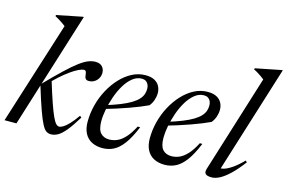

<svg xmlns="http://www.w3.org/2000/svg" viewBox="-96 -940 1735 1162"><g transform="rotate(15 772.0 -359.0)"><path d="M300 -727.5 72.5 0H-2L201.5 -644Q192.5 -651 182 -658.2Q171.5 -665.5 159.2 -673.2Q147 -681 132.5 -688.5L134.5 -695.5L294 -727.5ZM152.5 -262 154 -268Q218 -334 262.8 -376.2Q307.5 -418.5 339 -442Q370.5 -465.5 394.2 -474.8Q418 -484 439 -484Q467.5 -484 481.8 -468.2Q496 -452.5 496 -430Q496 -410 486.5 -394.2Q477 -378.5 462 -369.8Q447 -361 429 -361Q414 -361 408 -369Q402 -377 401 -392.5Q399.5 -408 395.8 -413.5Q392 -419 384.5 -419Q372 -419 350.5 -408.8Q329 -398.5 302 -379.2Q275 -360 245.5 -333.8Q216 -307.5 187.5 -275L210 -309.5Q235.5 -225.5 253.5 -174Q271.5 -122.5 284.2 -95.2Q297 -68 306.8 -58Q316.5 -48 326 -48Q337 -48 352.2 -57.2Q367.5 -66.5 387.5 -87.5Q407.5 -108.5 432.5 -144L443 -135.5Q408 -78 381.8 -46.2Q355.5 -14.5 333.8 -2.2Q312 10 290 10Q274.5 10 261.2 1.5Q248 -7 233.8 -34Q219.5 -61 200 -115.5Q180.5 -170 152.5 -262Z M736.5 -458Q705 -458 678.2 -436.2Q651.5 -414.5 630.5 -379.5Q609.5 -344.5 595 -302.8Q580.5 -261 572.8 -220.2Q565 -179.5 565 -147.5Q565 -95 584.8 -73Q604.5 -51 639.5 -51Q665 -51 689.5 -61.8Q714 -72.5 738.2 -98.8Q762.5 -125 786.5 -171.5L802 -171Q773 -100.5 743.2 -61Q713.5 -21.5 681.5 -5.8Q649.5 10 612.5 10Q573.5 10 545 -5Q516.5 -20 501.2 -49.5Q486 -79 486 -121.5Q486 -174.5 499.5 -226.8Q513 -279 538 -325.2Q563 -371.5 596.5 -407.2Q630 -443 669.8 -463.5Q709.5 -484 753 -484Q788 -484 809.5 -472.2Q831 -460.5 841.2 -440.8Q851.5 -421 851.5 -398Q851.5 -376.5 844 -354.2Q836.5 -332 822 -314.5Q801 -304.5 771 -292.2Q741 -280 705.8 -267.5Q670.5 -255 632.5 -242.8Q594.5 -230.5 557 -220L559.5 -244.5Q613.5 -261 652 -276.5Q690.5 -292 716 -307.5Q741.5 -323 756.2 -338.8Q771 -354.5 777 -371.2Q783 -388 783 -406Q783 -421.5 777.5 -433.2Q772 -445 761.8 -451.5Q751.5 -458 736.5 -458Z M1126 -458Q1094.5 -458 1067.8 -436.2Q1041 -414.5 1020 -379.5Q999 -344.5 984.5 -302.8Q970 -261 962.2 -220.2Q954.5 -179.5 954.5 -147.5Q954.5 -95 974.2 -73Q994 -51 1029 -51Q1054.5 -51 1079 -61.8Q1103.5 -72.5 1127.8 -98.8Q1152 -125 1176 -171.5L1191.5 -171Q1162.5 -100.5 1132.8 -61Q1103 -21.5 1071 -5.8Q1039 10 1002 10Q963 10 934.5 -5Q906 -20 890.8 -49.5Q875.5 -79 875.5 -121.5Q875.5 -174.5 889 -226.8Q902.5 -279 927.5 -325.2Q952.5 -371.5 986 -407.2Q1019.5 -443 1059.2 -463.5Q1099 -484 1142.5 -484Q1177.5 -484 1199 -472.2Q1220.5 -460.5 1230.8 -440.8Q1241 -421 1241 -398Q1241 -376.5 1233.5 -354.2Q1226 -332 1211.5 -314.5Q1190.5 -304.5 1160.5 -292.2Q1130.5 -280 1095.2 -267.5Q1060 -255 1022 -242.8Q984 -230.5 946.5 -220L949 -244.5Q1003 -261 1041.5 -276.5Q1080 -292 1105.5 -307.5Q1131 -323 1145.8 -338.8Q1160.5 -354.5 1166.5 -371.2Q1172.5 -388 1172.5 -406Q1172.5 -421.5 1167 -433.2Q1161.5 -445 1151.2 -451.5Q1141 -458 1126 -458Z M1446.5 -643.5Q1437.5 -651 1427 -658.2Q1416.5 -665.5 1404.2 -673.2Q1392 -681 1377.5 -688L1379.5 -695.5L1540.5 -727.5H1546.5L1332.5 -42L1324 -58.5Q1336 -54.5 1356.5 -60.2Q1377 -66 1406 -85.5Q1435 -105 1471.5 -142L1480.5 -133Q1441 -81 1407.8 -49.5Q1374.5 -18 1347.2 -4Q1320 10 1297.5 10Q1269.5 10 1259.2 0.2Q1249 -9.5 1256.5 -33.5Z"/></g></svg>

Font: Newsreader 48pt
Style: Italic
Weight: 400
Italic angle: -17°
Version: Version 1.003